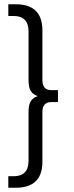

<svg xmlns="http://www.w3.org/2000/svg" viewBox="-20 -703 347 901"><path d="M252 -280V-224H221Q179 -224 179 -178V56Q179 178 54 178H19V124H44Q114 124 114 51V-177Q114 -211 124 -227.5Q134 -244 157 -252Q134 -260 124 -276.5Q114 -293 114 -328V-555Q114 -628 44 -628H19V-683H54Q179 -683 179 -560V-327Q179 -280 221 -280Z"/></svg>

Font: Montserrat Ace
Style: Regular
Weight: 400
Designer: Julieta Ulanovsky
Foundry: Julieta Ulanovsky
Version: Version 1